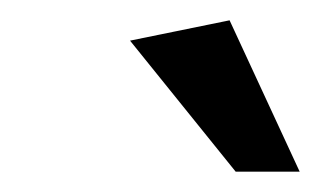

<svg xmlns="http://www.w3.org/2000/svg" viewBox="-20 -785 315 189"><path d="M212 -616H275L206 -765L108 -745Z"/></svg>

Font: Geom Light
Style: Italic
Weight: 300
Italic angle: -10°
Version: Version 1.102